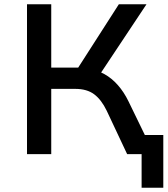

<svg xmlns="http://www.w3.org/2000/svg" viewBox="-20 -725 788 903"><path d="M646 158V0H598V-90H748V158ZM107 0V-705H221V-407H357L333 -384L539 -705H669L443 -365L393 -402Q436 -396 471 -376.5Q506 -357 534.5 -324.5Q563 -292 584 -249L705 0H578L482 -204Q457 -256 423 -281.5Q389 -307 334 -307H221V0Z"/></svg>

Font: Nunito Sans 6pt SemiBold
Style: Regular
Weight: 600
Version: Version 3.101;gftools[0.9.27]